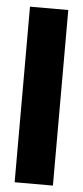

<svg xmlns="http://www.w3.org/2000/svg" viewBox="-50 -690 310 719"><g transform="rotate(5 105.0 -330.0)"><path d="M33.3 0V-660H177.2V0Z"/></g></svg>

Font: Bricolage Grotesque 96pt ExtraBold SemiCondensed
Style: Regular
Weight: 800
Width: 4
Version: Version 1.001;gftools[0.9.33.dev8+g029e19f]